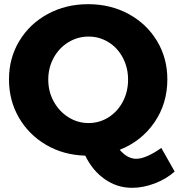

<svg xmlns="http://www.w3.org/2000/svg" viewBox="-20 -732 856 919"><path d="M816 89Q776 125 720.5 146Q665 167 612 167Q541 167 482 126Q423 85 388 13Q284 10 201 -38.5Q118 -87 70.5 -169Q23 -251 23 -352Q23 -454 72.5 -536Q122 -618 208.5 -665Q295 -712 402 -712Q509 -712 595.5 -665Q682 -618 731.5 -536Q781 -454 781 -352Q781 -236 719 -146Q657 -56 553 -15Q590 28 632 28Q656 28 687.5 14Q719 0 752 -24ZM404 -143Q456 -143 499.5 -170.5Q543 -198 568 -245.5Q593 -293 593 -351Q593 -408 568 -455.5Q543 -503 499.5 -530Q456 -557 404 -557Q352 -557 307.5 -530Q263 -503 237 -455.5Q211 -408 211 -351Q211 -293 237.5 -245.5Q264 -198 308 -170.5Q352 -143 404 -143Z"/></svg>

Font: Gontserrat
Style: Bold
Weight: 700
Designer: Julieta Ulanovsky
Foundry: Julieta Ulanovsky
Version: Version 6.001